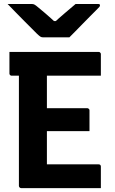

<svg xmlns="http://www.w3.org/2000/svg" viewBox="-20 -967 590 987"><path d="M28.5 -700H487.5Q490.7 -700 492.9 -698.5Q495.2 -697 496.9 -694.5Q498.5 -692 498.5 -689Q498.5 -658.3 498.5 -633.8Q498.5 -609.2 498.5 -577.9H39.5Q36.5 -577.9 34 -579.4Q31.5 -580.9 30 -583.4Q28.5 -585.9 28.5 -588.9Q28.5 -619.9 28.5 -644.7Q28.5 -669.5 28.5 -700ZM166.4 -410.7H429Q432 -410.7 434.5 -409.1Q437 -407.4 438.5 -405.1Q440 -402.9 440 -399.7Q440 -379.2 440 -361.4Q440 -343.6 440 -327.3Q440 -311 440 -292.9H166.4ZM88.5 0Q86.4 0 84.3 -1Q82.2 -2 80.7 -3.5Q79.2 -5 78.2 -7Q77.2 -9 77.2 -11Q77.2 -38 77.2 -89.4Q77.2 -140.7 77.2 -207.4Q77.2 -274.2 77.2 -347.6Q77.2 -421.1 77.2 -493.4Q77.2 -565.6 77.2 -626.8H228.7L221.1 -604.7Q221.1 -581.9 221.1 -557.8Q221.1 -533.8 221.1 -509.9Q221.1 -463.7 221.1 -414.9Q221.1 -366 221.1 -316.8Q221.1 -267.7 221.1 -218.5Q221.1 -169.4 221.1 -122.1H487.5Q492.5 -122.1 495.5 -119.1Q498.5 -116.1 498.5 -111.1Q498.5 -81.6 498.5 -55.6Q498.5 -29.5 498.5 0ZM336.7 -775.1Q323 -775.1 295.7 -775.1Q268.3 -775.1 241.4 -775.1Q214.5 -775.1 200.8 -775.1Q193.8 -775.1 188.2 -778.3Q182.7 -781.4 169.1 -794.4Q161.1 -802.4 144.6 -819Q128.1 -835.6 106.5 -857.1Q84.9 -878.6 62.4 -901.9Q39.9 -925.1 18.9 -946.6Q44.5 -946.4 78.9 -946.5Q113.3 -946.6 139 -946.6Q150 -946.6 154.6 -944.6Q159.2 -942.7 167.2 -936.6Q182.4 -924.4 210.6 -900.5Q238.7 -876.6 280.1 -838L227.8 -858.7Q244.6 -858.7 261.1 -858.7Q277.5 -858.7 293.5 -858.7L242.9 -836.3Q281.8 -873.2 313.2 -899.5Q344.5 -925.8 368.7 -946.6H482.8Q487 -946.6 489.5 -946Q492 -945.4 493 -943.9Q494 -942.4 494 -939.6Q494 -935.6 490.8 -931.5Q487.7 -927.4 473.2 -913.4Q460.2 -900.7 442.6 -882.7Q424.9 -864.7 405.6 -845.1Q386.3 -825.4 368.4 -807Q350.4 -788.6 336.7 -775.1Z"/></svg>

Font: Recursive Sans Linear Light
Style: Regular
Weight: 300
Version: Version 1.085